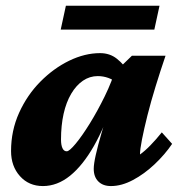

<svg xmlns="http://www.w3.org/2000/svg" viewBox="-20 -625 608 653"><path d="M126 7.8Q78.1 7.8 47.9 -25.9Q17.6 -59.6 17.6 -111.3Q17.6 -180.7 44.9 -241.2Q72.3 -301.8 117.2 -347.2Q162.1 -392.6 215.3 -418.5Q268.6 -444.3 320.3 -444.3Q353.5 -444.3 377.4 -425.3Q401.4 -406.2 424.8 -372.1L380.9 -341.8Q366.2 -353.5 348.6 -359.9Q331.1 -366.2 312.5 -366.2Q285.2 -366.2 262.2 -350.6Q239.3 -335 222.2 -306.2Q205.1 -277.3 196.3 -237.8Q187.5 -198.2 187.5 -150.4Q187.5 -131.8 192.4 -121.1Q197.3 -110.4 207 -110.4Q215.8 -110.4 237.3 -136.2Q258.8 -162.1 285.2 -204.6Q311.5 -247.1 336.4 -297.9Q361.3 -348.6 376 -399.4L396.5 -404.3L428.7 -435.5H543Q525.4 -383.8 509.3 -331.5Q493.2 -279.3 481.4 -232.4Q469.7 -185.5 462.9 -150.9Q456.1 -116.2 456.1 -99.6Q472.7 -111.3 491.7 -130.9Q510.7 -150.4 530.3 -174.8L565.4 -135.7Q541 -99.6 505.9 -66.4Q470.7 -33.2 432.1 -12.7Q393.6 7.8 357.4 7.8Q330.1 7.8 314.5 -7.8Q298.8 -23.4 298.8 -50.8Q298.8 -67.4 305.7 -98.1Q312.5 -128.9 326.2 -175.8Q339.8 -222.7 360.4 -286.1H366.2Q336.9 -194.3 299.3 -128.4Q261.7 -62.5 218.3 -27.3Q174.8 7.8 126 7.8ZM204.1 -605.5H522.5L504.9 -524.4H186.5Z"/></svg>

Font: Crimson Pro Black
Style: Italic
Weight: 900
Italic angle: -12°
Designer: Jacques Le Bailly
Foundry: Baron von Fonthausen
Version: Version 1.003